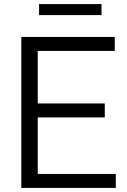

<svg xmlns="http://www.w3.org/2000/svg" viewBox="-20 -921 623 941"><path d="M84.5 0V-740H542.5V-671.5H165V-68.5H547.5V0ZM135.5 -345.5V-414H493.5V-345.5ZM171.5 -847V-901H477.5V-847Z"/></svg>

Font: Encode Sans SC Condensed Thin
Style: Regular
Weight: 400
Version: Version 3.002